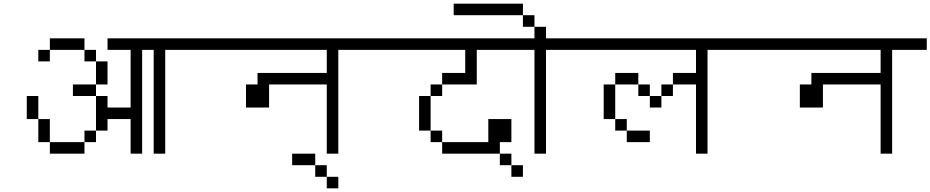

<svg xmlns="http://www.w3.org/2000/svg" viewBox="-20 -895 5040 1040"><path d="M1000 -625V-687.5H562.5V-625H687.5V-312.5H562.5V-375H500V-187.5H437.5V-125H250V-62.5H437.5V-125H500V-187.5H562.5V-250H687.5V-62.5H750V-625H812.5V-62.5H875V-625ZM250 -125Q250 -125 250 -250H187.5Q187.5 -250 187.5 -125ZM187.5 -250Q187.5 -250 187.5 -375H125Q125 -375 125 -250ZM500 -375V-437.5H375V-375ZM500 -437.5H562.5Q562.5 -437.5 562.5 -562.5H500Q500 -562.5 500 -437.5ZM500 -562.5V-625H437.5V-562.5ZM250 -625H187.5V-562.5H250ZM250 -625H437.5V-687.5H250Z M2000 -625V-687.5H1000V-625H1750Q1750 -625 1750 -500H1375V-437.5H1312.5Q1312.5 -437.5 1312.5 -312.5H1437.5Q1437.5 -312.5 1437.5 -437.5H1750Q1750 -437.5 1750 -62.5H1812.5V-625Z M1812.5 125V62.5H1750V125ZM1750 62.5V0H1687.5V62.5ZM1687.5 0V-62.5H1562.5V0Z M2812.5 62.5V0H2750V62.5ZM3000 -625V-687.5H2000V-625H2500Q2500 -625 2500 -500H2375V-437.5H2312.5V-375H2250V-187.5H2312.5V-125H2375V-62.5H2687.5V0H2750V-62.5H2687.5V-125H2750Q2750 -125 2750 -250H2625Q2625 -250 2625 -125H2375V-187.5H2312.5V-375H2375V-437.5H2562.5V-625Z M3000 -625V-687.5H2937.5V-750H2875V-687.5H2750V-625H2875V-62.5H2937.5V-625ZM2875 -750V-812.5H2812.5V-750ZM2812.5 -812.5V-875H2437.5V-812.5Z M3500 -125V-187.5H3375V-125ZM4000 -625V-687.5H3000V-625H3750Q3750 -625 3750 -500H3625V-437.5H3562.5V-375H3500V-312.5H3562.5V-375H3625V-437.5H3750Q3750 -437.5 3750 -62.5H3812.5V-625ZM3375 -187.5V-250H3312.5V-187.5ZM3312.5 -250V-437.5H3250V-250ZM3500 -375V-437.5H3437.5V-375ZM3312.5 -437.5H3437.5V-500H3312.5Z M5000 -625V-687.5H4000V-625H4750Q4750 -625 4750 -500H4375V-437.5H4312.5Q4312.5 -437.5 4312.5 -312.5H4437.5Q4437.5 -312.5 4437.5 -437.5H4750Q4750 -437.5 4750 -62.5H4812.5V-625Z"/></svg>

Font: UnifontExMono
Style: Regular
Weight: 500
Version: Version 15.0.06